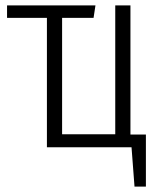

<svg xmlns="http://www.w3.org/2000/svg" viewBox="-20 -543 586 708"><path d="M461 -47H518V145H476L465 0H153V-477H6V-523H332L325 -477H209V-48H405V-523H461Z"/></svg>

Font: Fira Sans Extra Condensed Light
Style: Regular
Weight: 300
Width: 1
Designer: Carrois Corporate & Edenspiekermann AG
Foundry: Carrois Corporate GbR & Edenspiekermann AG
Version: Version 4.203